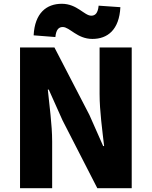

<svg xmlns="http://www.w3.org/2000/svg" viewBox="-20 -996 804 1016"><path d="M86 0H256V-247C256 -337 241 -439 233 -522H238L311 -359L495 0H677V-745H507V-498C507 -409 522 -302 531 -223H526L453 -388L268 -745H86ZM469 -790C549 -790 611 -838 617 -958L502 -966C498 -925 483 -913 463 -913C426 -913 388 -976 307 -976C226 -976 164 -927 158 -809L273 -800C277 -841 292 -853 312 -853C349 -853 388 -790 469 -790Z"/></svg>

Font: ChiuKong Gothic MN Heavy
Style: Regular
Weight: 900
Designer: Ryoko NISHIZUKA 西塚涼子 (kana, bopomofo & ideographs); Paul D. Hunt (Latin, Greek & Cyrillic); Sandoll Communications 산돌커뮤니
Foundry: Adobe
Version: Version 1.300